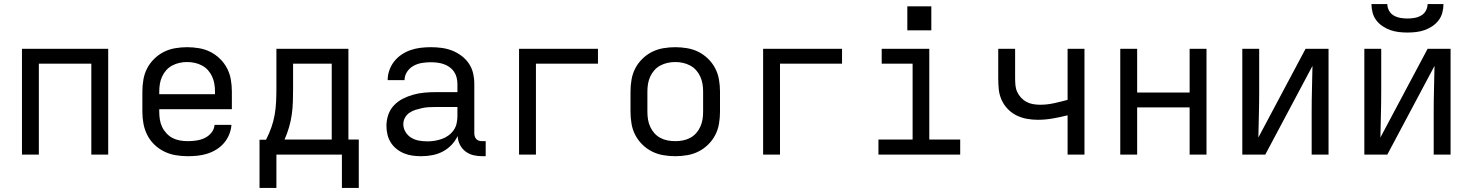

<svg xmlns="http://www.w3.org/2000/svg" viewBox="-20 -760 7240 944"><path d="M88 0V-520H512V0H429V-447H171V0Z M902 8Q873 8 843.5 3Q814 -2 787.5 -15Q761 -28 739.5 -48.5Q718 -69 704.5 -95.5Q691 -122 685.5 -151Q680 -180 680 -210V-310Q680 -339 685 -368.5Q690 -398 703.5 -424Q717 -450 738.5 -471Q760 -492 786 -505Q812 -518 841.5 -523Q871 -528 900 -528Q929 -528 958.5 -523Q988 -518 1014 -505Q1040 -492 1061.5 -471Q1083 -450 1096.5 -424Q1110 -398 1115 -368.5Q1120 -339 1120 -310V-223H763V-210Q763 -191 766 -172Q769 -153 777 -136Q785 -119 798.5 -104.5Q812 -90 828.5 -81.5Q845 -73 864 -69.5Q883 -66 902 -66Q924 -66 945 -69Q966 -72 985.5 -81Q1005 -90 1019 -107Q1033 -124 1035 -146H1118Q1116 -121 1106.5 -98Q1097 -75 1081 -56.5Q1065 -38 1044 -25Q1023 -12 999.5 -4.5Q976 3 951.5 5.5Q927 8 902 8ZM763 -297H1037V-310Q1037 -329 1034 -347.5Q1031 -366 1023 -383.5Q1015 -401 1002.5 -415Q990 -429 973 -438Q956 -447 937.5 -451Q919 -455 900 -455Q881 -455 862.5 -451Q844 -447 827 -438Q810 -429 797.5 -415Q785 -401 777 -383.5Q769 -366 766 -347.5Q763 -329 763 -310Z M1256 164V-73H1288Q1303 -102 1314 -133Q1325 -164 1330.5 -196Q1336 -228 1337.5 -260.5Q1339 -293 1339 -325V-520H1693V-74H1744V164H1661V0H1339V164ZM1379 -74H1611V-447H1421V-325Q1421 -293 1420 -260.5Q1419 -228 1414.5 -196.5Q1410 -165 1401 -134Q1392 -103 1379 -74Z M2051 8Q2029 8 2007.5 5Q1986 2 1966.5 -6Q1947 -14 1930 -27.5Q1913 -41 1901.5 -59Q1890 -77 1885 -98.5Q1880 -120 1880 -141Q1880 -169 1889 -195.5Q1898 -222 1917 -242Q1936 -262 1960.5 -274.5Q1985 -287 2012 -294.5Q2039 -302 2066.5 -304.5Q2094 -307 2121 -307H2229V-347Q2229 -363 2225 -379Q2221 -395 2212 -408Q2203 -421 2189.5 -430.5Q2176 -440 2161 -445Q2146 -450 2130 -452Q2114 -454 2098 -454Q2076 -454 2054.5 -450.5Q2033 -447 2013.5 -436.5Q1994 -426 1981.5 -407Q1969 -388 1969 -366H1886Q1886 -391 1894.5 -415Q1903 -439 1918.5 -458.5Q1934 -478 1955 -492Q1976 -506 1999.5 -514Q2023 -522 2048 -525Q2073 -528 2098 -528Q2125 -528 2151.5 -524.5Q2178 -521 2202.5 -511.5Q2227 -502 2248.5 -486Q2270 -470 2285 -448Q2300 -426 2306 -400Q2312 -374 2312 -347V-104Q2312 -97 2314.5 -89Q2317 -81 2322.5 -75.5Q2328 -70 2335.5 -68Q2343 -66 2351 -66H2368V8H2351Q2329 8 2307.5 3Q2286 -2 2268.5 -15.5Q2251 -29 2241 -49Q2231 -69 2230 -91Q2218 -66 2199 -46.5Q2180 -27 2156 -14.5Q2132 -2 2105 3Q2078 8 2051 8ZM2082 -65Q2100 -65 2118 -68Q2136 -71 2153 -77Q2170 -83 2185 -94Q2200 -105 2210.5 -120Q2221 -135 2225 -153Q2229 -171 2229 -189V-234H2121Q2105 -234 2088 -233Q2071 -232 2055 -228.5Q2039 -225 2023 -220Q2007 -215 1993 -205.5Q1979 -196 1971 -181Q1963 -166 1963 -150Q1963 -129 1974 -111Q1985 -93 2002.5 -82.5Q2020 -72 2040.5 -68.5Q2061 -65 2082 -65Z M2532 0V-520H2920V-447H2615V0Z M3300 8Q3271 8 3241.5 3Q3212 -2 3186 -15Q3160 -28 3138.5 -49Q3117 -70 3103.5 -96Q3090 -122 3085 -151.5Q3080 -181 3080 -210V-310Q3080 -339 3085 -368.5Q3090 -398 3103.5 -424Q3117 -450 3138.5 -471Q3160 -492 3186 -505Q3212 -518 3241.5 -523Q3271 -528 3300 -528Q3329 -528 3358.5 -523Q3388 -518 3414 -505Q3440 -492 3461.5 -471Q3483 -450 3496.5 -424Q3510 -398 3515 -368.5Q3520 -339 3520 -310V-210Q3520 -181 3515 -151.5Q3510 -122 3496.5 -96Q3483 -70 3461.5 -49Q3440 -28 3414 -15Q3388 -2 3358.5 3Q3329 8 3300 8ZM3300 -66Q3319 -66 3337.5 -69.5Q3356 -73 3373 -82Q3390 -91 3402.5 -105Q3415 -119 3423 -136.5Q3431 -154 3434 -172.5Q3437 -191 3437 -210V-310Q3437 -329 3434 -347.5Q3431 -366 3423 -383.5Q3415 -401 3402.5 -415Q3390 -429 3373 -438Q3356 -447 3337.5 -451Q3319 -455 3300 -455Q3281 -455 3262.5 -451Q3244 -447 3227 -438Q3210 -429 3197.5 -415Q3185 -401 3177 -383.5Q3169 -366 3166 -347.5Q3163 -329 3163 -310V-210Q3163 -191 3166 -172.5Q3169 -154 3177 -136.5Q3185 -119 3197.5 -105Q3210 -91 3227 -82Q3244 -73 3262.5 -69.5Q3281 -66 3300 -66Z M3732 0V-520H4120V-447H3815V0Z M4299 0V-74H4467V-447H4315V-520H4549V-74H4701V0ZM4441 -611V-729H4559V-611Z M5229 0V-193Q5193 -184 5156 -177.5Q5119 -171 5082 -171Q5055 -171 5028 -176Q5001 -181 4977 -193Q4953 -205 4934 -225Q4915 -245 4904 -270Q4893 -295 4890.5 -322Q4888 -349 4888 -376V-520H4971V-376Q4971 -359 4972.5 -341.5Q4974 -324 4981 -308.5Q4988 -293 5000 -280Q5012 -267 5027 -259Q5042 -251 5059.5 -248Q5077 -245 5094 -245Q5128 -245 5162 -252.5Q5196 -260 5229 -269V-520H5312V0Z M5488 0V-520H5571V-305H5829V-520H5912V0H5829V-232H5571V0Z M6088 0V-520H6171V-312Q6171 -255 6169.5 -198Q6168 -141 6167 -84L6399 -520H6512V0H6429V-208Q6429 -265 6430.5 -322Q6432 -379 6433 -436L6201 0Z M6688 0V-520H6771V-312Q6771 -255 6769.5 -198Q6768 -141 6767 -84L6999 -520H7112V0H7029V-208Q7029 -265 7030.5 -322Q7032 -379 7033 -436L6801 0ZM6900 -600Q6879 -600 6857.5 -602.5Q6836 -605 6816 -612Q6796 -619 6778 -631Q6760 -643 6747 -660Q6734 -677 6728.5 -698Q6723 -719 6723 -740H6801Q6801 -723 6809.5 -707.5Q6818 -692 6833 -683.5Q6848 -675 6865.5 -672Q6883 -669 6900 -669Q6917 -669 6934.5 -672Q6952 -675 6967 -683.5Q6982 -692 6990.5 -707.5Q6999 -723 6999 -740H7077Q7077 -719 7071.5 -698Q7066 -677 7053 -660Q7040 -643 7022 -631Q7004 -619 6984 -612Q6964 -605 6942.5 -602.5Q6921 -600 6900 -600Z"/></svg>

Font: Nova Nerd Font
Style: Regular
Weight: 400
Designer: Belleve Invis
Foundry: Belleve Invis
Version: Version 24.1.4; ttfautohint (v1.8.4);Nerd Fonts 3.1.1